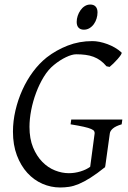

<svg xmlns="http://www.w3.org/2000/svg" viewBox="-20 -811 564 846"><path d="M516.1 -263.2Q489.7 -255.4 477.5 -244.9Q465.3 -234.4 463.9 -223.1L443.8 -78.1Q443.8 -78.1 443.6 -77.9Q443.4 -77.6 442.4 -77.1Q442.9 -76.2 443.8 -75.2Q406.7 -45.4 378.4 -27.6Q350.1 -9.8 327.1 -0.2Q304.2 9.3 284.4 12.2Q264.6 15.1 245.1 15.1Q204.6 15.1 167 -1.2Q129.4 -17.6 100.6 -49.1Q71.8 -80.6 54.4 -126.5Q37.1 -172.4 37.1 -231Q37.1 -277.3 48.1 -324.5Q59.1 -371.6 78.6 -414.8Q98.1 -458 125.5 -494.9Q152.8 -531.7 186 -558.1Q227.5 -590.3 278.3 -610.1Q329.1 -629.9 387.2 -629.9Q401.9 -629.9 418.9 -626.5Q436 -623 453.1 -616.7Q470.2 -610.4 486.3 -601.1Q502.4 -591.8 515.1 -580.1Q518.1 -577.6 512.7 -569.3Q507.3 -561 498.5 -551Q489.7 -541 479.7 -531.2Q469.7 -521.5 462.9 -516.1L449.2 -519Q436.5 -534.2 422.4 -544.4Q408.2 -554.7 391.8 -560.8Q375.5 -566.9 356.7 -569.3Q337.9 -571.8 315.9 -571.8Q297.4 -571.8 270.8 -559.1Q244.1 -546.4 217.8 -524.9Q192.9 -504.9 173.1 -472.7Q153.3 -440.4 139.2 -402.6Q125 -364.7 117.4 -325.4Q109.9 -286.1 109.9 -252Q109.9 -199.7 125.7 -161.4Q141.6 -123 166.5 -97.7Q191.4 -72.3 222.2 -60.1Q252.9 -47.9 283.2 -47.9Q309.6 -47.9 335 -55.7Q360.4 -63.5 377.4 -76.2L397 -223.1Q397.5 -228 395 -232.9Q392.6 -237.8 381.6 -242.7Q370.6 -247.6 349.1 -252.4Q327.6 -257.3 291 -263.2L293.9 -284.2H519ZM409.7 -756.3Q409.7 -742.7 405.5 -729.2Q401.4 -715.8 393.6 -704.8Q385.7 -693.8 374.5 -687Q363.3 -680.2 349.6 -680.2Q334.5 -680.2 326.2 -689Q317.9 -697.8 317.9 -714.4Q317.9 -727.5 322.3 -741Q326.7 -754.4 334.5 -765.6Q342.3 -776.9 353.3 -783.9Q364.3 -791 377.9 -791Q393.1 -791 401.4 -782Q409.7 -772.9 409.7 -756.3Z"/></svg>

Font: GentiumAlt
Style: Italic
Weight: 400
Italic angle: -7°
Designer: J. Victor Gaultney
Version: Version 1.02; 2005; OFL release